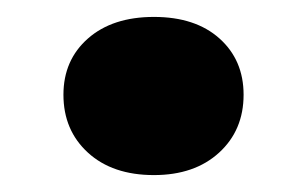

<svg xmlns="http://www.w3.org/2000/svg" viewBox="-20 -416 363 227"><path d="M162 -209Q113 -209 84 -235.5Q55 -262 55 -304Q55 -345 84 -370.5Q113 -396 162 -396Q211 -396 239.5 -370.5Q268 -345 268 -304Q268 -262 239 -235.5Q210 -209 162 -209Z"/></svg>

Font: Literata 72pt Black
Style: Regular
Weight: 900
Designer: Latin by Veronika Burian and Jose Scaglione. Greek by Irene Vlachou. Cyrillic by Vera Evstafieva.
Foundry: TypeTogether
Version: Version 3.002